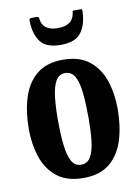

<svg xmlns="http://www.w3.org/2000/svg" viewBox="-85 -802 631 873"><g transform="rotate(-10 230.0 -366.0)"><path d="M22.5 -248.5Q22.5 -328.5 42.5 -393Q62.5 -457.5 108 -495.2Q153.5 -533 229.5 -533Q306 -533 351.2 -496.5Q396.5 -460 416.5 -400Q436.5 -340 436.5 -270Q436.5 -190 416.5 -126Q396.5 -62 351.2 -24.5Q306 13 229.5 13Q153.5 13 108 -23.2Q62.5 -59.5 42.5 -119Q22.5 -178.5 22.5 -248.5ZM160 -270Q160 -203.5 165.2 -153.8Q170.5 -104 185.2 -76.2Q200 -48.5 229.5 -48.5Q259 -48.5 274 -75.2Q289 -102 294 -147.8Q299 -193.5 299 -250Q299 -316.5 294 -366.2Q289 -416 274 -443.8Q259 -471.5 229.5 -471.5Q200 -471.5 185.2 -444.8Q170.5 -418 165.2 -372.2Q160 -326.5 160 -270ZM233 -601Q165 -601 138.8 -637.2Q112.5 -673.5 111.5 -735.5Q111.5 -745 123 -745H147.5Q155.5 -745 156.5 -737Q162 -678.5 233 -678.5Q300.5 -678.5 310 -730.5Q311.5 -737.5 312 -741.2Q312.5 -745 321.5 -745H346Q354 -745 355.2 -742.8Q356.5 -740.5 356 -733Q354 -672.5 327 -636.8Q300 -601 233 -601Z"/></g></svg>

Font: Besley* Condensed Semi
Style: Regular
Weight: 600
Width: 3
Designer: Owen Earl
Foundry: indestructible type*
Version: Version 3.000; ttfautohint (v1.8.3)